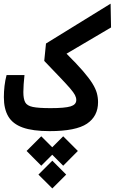

<svg xmlns="http://www.w3.org/2000/svg" viewBox="-20 -725 638 1068"><path d="M255.9 4.4Q162.1 4.4 106.4 -15.6Q50.8 -35.6 26.1 -77.4Q1.5 -119.1 1.5 -184.6Q1.5 -214.8 5.1 -246.8Q8.8 -278.8 16.6 -307.6H116.2Q113.3 -280.8 111.6 -256.6Q109.9 -232.4 109.9 -212.9Q109.9 -175.3 120.1 -156Q130.4 -136.7 162.6 -130.1Q194.8 -123.5 261.2 -123.5Q341.3 -123.5 372.8 -133.3Q404.3 -143.1 404.3 -168.5Q404.3 -182.1 397 -196.3Q389.6 -210.4 370.6 -232.7Q351.6 -254.9 316.7 -291.5Q281.7 -328.1 226.1 -386.2L235.8 -482.9L595.2 -704.6L597.7 -572.3L350.1 -426.3Q406.2 -370.6 440.7 -330.8Q475.1 -291 493.7 -261.2Q512.2 -231.4 518.8 -206.8Q525.4 -182.1 525.4 -156.7Q525.4 -78.6 463.9 -37.1Q402.3 4.4 255.9 4.4ZM331.5 33.2 413.1 114.7 331.5 196.8 270.5 135.7 209.5 196.8 127.9 114.7 209.5 33.2 270.5 94.2ZM271 168.9 348.1 246.1 271 323.2 193.8 246.1Z"/></svg>

Font: Cascadia Mono NF SemiBold
Style: Regular
Weight: 600
Monospace: yes
Designer: Aaron Bell
Foundry: Saja Typeworks
Version: Version 2404.023; ttfautohint (v1.8.4)